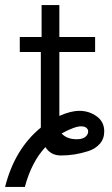

<svg xmlns="http://www.w3.org/2000/svg" viewBox="-59 -591 440 757"><path d="M-39 146Q-1 -4 102 -88V-386H19V-445H105V-571H175V-445H316V-386H175V-134Q220 -154 254 -154Q292 -154 322 -132.5Q352 -111 352 -73Q352 -44 334.5 -24Q317 -4 288.5 5Q260 14 234 18Q208 22 181 22Q141 22 120 -11Q65 48 39 146ZM184 -65Q204 -42 244 -42Q268 -42 279.5 -53Q291 -64 288 -78Q282 -93 261 -93Q236 -93 184 -65Z"/></svg>

Font: CMU Sans Serif
Style: Medium
Weight: 500
Version: Version 0.7.0